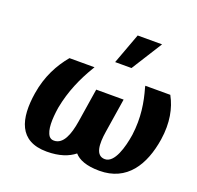

<svg xmlns="http://www.w3.org/2000/svg" viewBox="-135 -924 1110 1080"><g transform="rotate(20 420.0 -384.5)"><path d="M78 -275C53 -117 84 10 252 10C328 10 381 -10 417 -39C442 -10 489 10 567 10C732 10 809 -115 834 -275C850 -379 832 -463 798 -525L797 -528H647L649 -518C672 -438 687 -350 673 -244C661 -166 632 -62 574 -62C518 -62 514 -130 527 -210L559 -413H395L363 -210C350 -130 325 -62 269 -62C256 -62 248 -66 240 -75C216 -107 218 -173 229 -244C249 -350 289 -438 337 -518L343 -528H193C139 -463 95 -382 78 -275ZM442 -595H540L656 -779H510Z"/></g></svg>

Font: Aerodynamic
Style: BdObl
Weight: 500
Designer: Google
Version: Version 2.000980; 2014